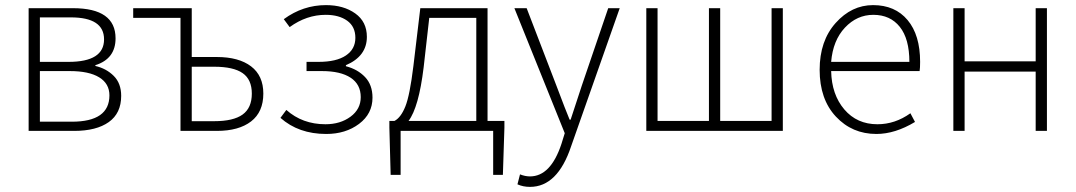

<svg xmlns="http://www.w3.org/2000/svg" viewBox="-20 -512 4207 751"><path d="M92 0V-480H265Q432 -480 432 -362Q432 -282 353 -257V-254Q396 -244 425 -215Q454 -186 454 -137Q454 -69 405.5 -34.5Q357 0 270 0ZM136 -270H248Q387 -270 387 -358Q387 -444 257 -444H136ZM136 -36H261Q408 -36 408 -139Q408 -185 368 -209.5Q328 -234 253 -234H136Z M686 0V-442H501V-480H730V-289H828Q914 -289 962 -252.5Q1010 -216 1010 -146Q1010 -74 962 -37Q914 0 828 0ZM730 -38H818Q893 -38 929 -64Q965 -90 965 -146Q965 -201 929 -226Q893 -251 818 -251H730Z M1256 12Q1148 12 1077 -51L1100 -82Q1163 -26 1253 -26Q1311 -26 1351 -55.5Q1391 -85 1391 -132Q1391 -182 1351.5 -208Q1312 -234 1239 -234H1179V-270H1226Q1296 -270 1333 -295Q1370 -320 1370 -364Q1370 -408 1338 -431Q1306 -454 1254 -454Q1179 -454 1113 -406L1090 -437Q1165 -492 1255 -492Q1324 -492 1369.5 -459.5Q1415 -427 1415 -368Q1415 -292 1333 -257V-253Q1379 -241 1408 -210.5Q1437 -180 1437 -130Q1437 -67 1384.5 -27.5Q1332 12 1256 12Z M1547 0V172H1508L1503 -13V-39H1523Q1548 -52 1565.5 -95.5Q1583 -139 1597 -254L1624 -480H1887V-39H1953V-13L1947 172H1909V0ZM1637 -248Q1618 -92 1578 -39H1843V-442H1659Z M2053 219Q2026 219 2004 209L2014 170Q2034 178 2053 178Q2134 178 2176 51L2189 9L1992 -480H2040L2156 -178Q2194 -77 2208 -44H2212Q2217 -58 2256 -178L2359 -480H2404L2214 60Q2161 219 2053 219Z M2508 0V-480H2552V-39H2753V-480H2797V-39H2998V-480H3042V0Z M3408 12Q3313 12 3249.5 -56Q3186 -124 3186 -239Q3186 -352 3248.5 -422Q3311 -492 3395 -492Q3481 -492 3530 -433.5Q3579 -375 3579 -270Q3579 -246 3577 -234H3231Q3233 -142 3282.5 -84Q3332 -26 3412 -26Q3481 -26 3541 -69L3559 -35Q3481 12 3408 12ZM3231 -270H3537Q3537 -360 3499.5 -407Q3462 -454 3396 -454Q3332 -454 3285 -404Q3238 -354 3231 -270Z M3709 0V-480H3753V-272H4031V-480H4075V0H4031V-232H3753V0Z"/></svg>

Font: Toshiba Sans Light
Style: Regular
Weight: 300
Designer: Paul D. Hunt
Foundry: Toshiba Corporation
Version: Version 2.020;PS 2.0;hotconv 1.0.86;makeotf.lib2.5.63406